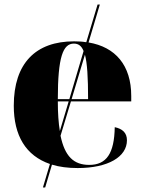

<svg xmlns="http://www.w3.org/2000/svg" viewBox="-20 -734 638 850"><path d="M170 96H180L210 -5C243 5 281 10 324 10C459 10 542 -40 542 -113C542 -147 521 -164 488 -171C486 -54 451 -4 375 -4C306 -4 267 -42 248 -133L294 -285H561V-309C561 -445 491 -526 372 -546L422 -714H412L362 -547C345 -550 327 -551 308 -551C138 -551 41 -454 41 -266C41 -134 94 -45 201 -8ZM236 -295C236 -482 259 -541 307 -541C327 -541 341 -531 350 -508L287 -295ZM370 -295H297L356 -492C366 -455 370 -392 370 -295ZM236 -285H284L245 -154C239 -190 236 -233 236 -285Z"/></svg>

Font: Noto Serif Display Black
Style: Regular
Weight: 900
Designer: Monotype Design Team
Foundry: Monotype Imaging Inc.
Version: Version 2.009